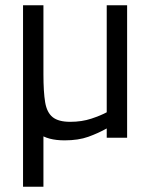

<svg xmlns="http://www.w3.org/2000/svg" viewBox="-20 -520 565 725"><path d="M224 10Q160 10 126 -16Q92 -42 79.5 -97Q67 -152 67 -239V-500H144V-239Q144 -173 150.5 -134Q157 -95 179 -77.5Q201 -60 245 -60Q289 -60 325 -72Q361 -84 383 -96V-500H460V0H383V-35Q351 -17 313.5 -3.5Q276 10 224 10ZM67 185V-315H144V185Z"/></svg>

Font: Cairo
Style: Regular
Weight: 400
Designer: Mohamed Gaber, Accademia di Belle Arti di Urbino
Foundry: Kief Type Foundry, Accademia di Belle Arti di Urbino
Version: Version 3.120